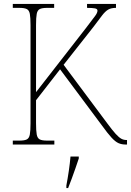

<svg xmlns="http://www.w3.org/2000/svg" viewBox="-20 -734 665 975"><path d="M45 0V-20H79Q104 -20 116 -26Q128 -32 131.5 -51Q135 -70 135 -108V-606Q135 -645 131.5 -663.5Q128 -682 116 -688Q104 -694 79 -694H45V-714H255V-694H219Q194 -694 182 -688Q170 -682 166.5 -663.5Q163 -645 163 -606V-266L416 -591Q451 -637 463 -653Q475 -669 475 -680Q475 -689 462 -691.5Q449 -694 422 -694V-714H569V-694Q544 -694 529 -685Q514 -676 498 -655Q482 -634 455 -598L303 -405L526 -106Q551 -72 567.5 -54Q584 -36 596 -29.5Q608 -23 622 -23H625V0H619Q598 0 582 -7Q566 -14 546.5 -35Q527 -56 496 -99L285 -382L163 -225V-109Q163 -70 166.5 -51Q170 -32 182 -26Q194 -20 219 -20H256V0ZM317 208Q324 171 329.5 133.5Q335 96 338 61H380V71Q373 92 363.5 119.5Q354 147 344 174Q334 201 326 221H317Z"/></svg>

Font: Noto Serif Bengali SemiCondensed Thin
Style: Regular
Weight: 100
Width: 4
Designer: Juan Bruce, Universal Thirst, Indian Type Foundry and the Monotype Design Team.
Foundry: Monotype Imaging Inc.
Version: Version 2.003; ttfautohint (v1.8.4.7-5d5b)